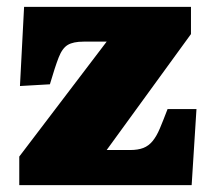

<svg xmlns="http://www.w3.org/2000/svg" viewBox="-20 -538 619 558"><path d="M36 0V-83L290 -417H223Q193 -417 177 -407.5Q161 -398 150.5 -371Q140 -344 125 -293L38 -288L50 -518H535V-439L290 -102H358Q381 -102 396.5 -108Q412 -114 423.5 -128Q435 -142 444.5 -164.5Q454 -187 467 -221H551L537 0Z"/></svg>

Font: Literata 18pt Black
Style: Regular
Weight: 900
Designer: Latin by Veronika Burian and Jose Scaglione. Greek by Irene Vlachou. Cyrillic by Vera Evstafieva.
Foundry: TypeTogether
Version: Version 3.103;gftools[0.9.29]